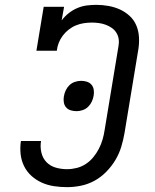

<svg xmlns="http://www.w3.org/2000/svg" viewBox="-20 -763 640 791"><path d="M256 8Q229 8 202.5 4Q176 0 152.5 -10.5Q129 -21 110 -38Q91 -55 79.5 -78Q68 -101 65 -127.5Q62 -154 66 -181Q66 -181 66 -181.5Q66 -182 66 -182H149Q149 -182 149 -182Q149 -182 149 -182Q145 -158 150.5 -134.5Q156 -111 171.5 -95Q187 -79 209.5 -72.5Q232 -66 256 -66Q276 -66 296 -71Q316 -76 333.5 -87.5Q351 -99 364.5 -115.5Q378 -132 387.5 -150.5Q397 -169 402.5 -188Q408 -207 411 -227L468 -572Q471 -587 469 -601.5Q467 -616 459.5 -628Q452 -640 440.5 -648Q429 -656 415.5 -661Q402 -666 387.5 -668Q373 -670 358 -670Q342 -670 325.5 -667.5Q309 -665 293 -658.5Q277 -652 263 -641Q249 -630 238.5 -616Q228 -602 222 -586.5Q216 -571 214 -554H130L160 -735H244L234 -679Q247 -696 263.5 -709Q280 -722 299 -730Q318 -738 337.5 -740.5Q357 -743 377 -743Q402 -743 427 -738.5Q452 -734 474 -724Q496 -714 514 -697.5Q532 -681 541.5 -658.5Q551 -636 552.5 -610.5Q554 -585 550 -560L493 -215Q488 -186 479.5 -158Q471 -130 455.5 -104Q440 -78 418 -55.5Q396 -33 369.5 -18.5Q343 -4 314 2Q285 8 256 8ZM296 -305Q283 -305 271.5 -308.5Q260 -312 252.5 -320.5Q245 -329 243 -341Q241 -353 243 -365Q245 -378 250.5 -390Q256 -402 265.5 -411.5Q275 -421 288 -425.5Q301 -430 314 -430Q326 -430 337.5 -426.5Q349 -423 356.5 -414.5Q364 -406 366 -394Q368 -382 366 -370Q364 -357 358.5 -345Q353 -333 343.5 -323.5Q334 -314 321 -309.5Q308 -305 296 -305Z"/></svg>

Font: Iosevka Slab Extended
Style: Italic
Weight: 400
Width: 7
Italic angle: -9°
Monospace: yes
Designer: Belleve Invis
Foundry: Belleve Invis
Version: Version 11.1.0; ttfautohint (v1.8.3)